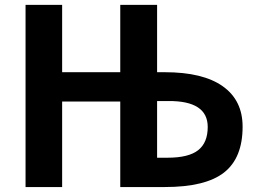

<svg xmlns="http://www.w3.org/2000/svg" viewBox="-20 -752 1040 774"><path d="M613.3 -116.2H655.3Q740.2 -116.2 778.8 -146.5Q817.4 -176.8 817.4 -240.2Q817.4 -345.7 659.2 -344.7H613.3ZM464.8 -342.8H230.5V2H83V-732.4H230.5V-460.9H464.8V-732.4H613.3V-460.9H644.5Q797.9 -460.9 877.9 -404.3Q958 -347.7 958 -241.2Q958 -115.2 883.3 -56.6Q808.6 2 644.5 2H607.4H464.8Z"/></svg>

Font: Nasu
Style: Bold
Weight: 700
Designer: Ryoko NISHIZUKA (kana &amp; ideographs); Paul D. Hunt (Latin, Greek &amp; Cyrillic); Wenlong ZHANG (bopomofo); Sandoll C
Version: Version 2014.1215